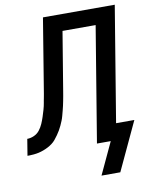

<svg xmlns="http://www.w3.org/2000/svg" viewBox="-133 -806 830 1056"><g transform="rotate(-10 282.5 -278.5)"><path d="M452 178H347L430 0H353L459 -643H274L220 -316Q218 -303 215.5 -289.5Q213 -276 210.5 -263Q208 -250 205 -236.5Q202 -223 198.5 -210Q195 -197 191.5 -183.5Q188 -170 183 -157.5Q178 -145 172 -132Q166 -119 159 -107Q152 -95 143.5 -83Q135 -71 126 -60Q117 -49 105.5 -40.5Q94 -32 81.5 -25.5Q69 -19 55.5 -14Q42 -9 29 -6Q16 -3 0.5 -1.5Q-15 0 -24 0H-35L-20 -92Q-1 -92 18 -100.5Q37 -109 49.5 -125Q62 -141 70 -159.5Q78 -178 84 -196.5Q90 -215 95.5 -234Q101 -253 104 -271Q105 -277 106 -283Q107 -289 108.5 -295.5Q110 -302 111 -309Q112 -316 113 -320L181 -735H582L476 -92H578Z"/></g></svg>

Font: Iosevka Aile Semibold Oblique
Style: Regular
Weight: 600
Italic angle: -9°
Designer: Belleve Invis
Foundry: Belleve Invis
Version: Version 31.1.0; ttfautohint (v1.8.4)